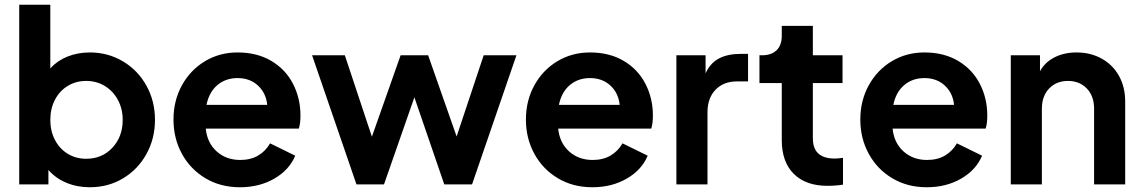

<svg xmlns="http://www.w3.org/2000/svg" viewBox="-20 -777 4811 809"><path d="M184 -61V0H61V-757H192V-489Q221 -521 264 -538.5Q307 -556 359 -556Q435 -556 498 -518.5Q561 -481 597 -416Q633 -351 633 -272Q633 -193 597 -128Q561 -63 498.5 -25.5Q436 12 358 12Q305 12 259.5 -7Q214 -26 184 -61ZM343 -108Q410 -108 453.5 -154.5Q497 -201 497 -272Q497 -318 477 -355.5Q457 -393 422 -414.5Q387 -436 343 -436Q300 -436 265.5 -415Q231 -394 211.5 -356.5Q192 -319 192 -272Q192 -225 211.5 -187.5Q231 -150 265.5 -129Q300 -108 343 -108Z M711 -273Q711 -353 746.5 -417.5Q782 -482 843.5 -519Q905 -556 981 -556Q1063 -556 1123 -520.5Q1183 -485 1214.5 -424Q1246 -363 1246 -290Q1246 -256 1239 -235H847Q853 -175 893 -139Q933 -103 992 -103Q1036 -103 1067.5 -121.5Q1099 -140 1118 -173L1224 -121Q1199 -61 1136 -24.5Q1073 12 991 12Q909 12 845.5 -26Q782 -64 746.5 -129Q711 -194 711 -273ZM1106 -335Q1101 -385 1067 -416.5Q1033 -448 981 -448Q931 -448 896 -418.5Q861 -389 850 -335Z M1295 -544H1433L1547 -201L1668 -544H1784L1904 -202L2018 -544H2156L1969 0H1852L1726 -367L1598 0H1482Z M2196 -273Q2196 -353 2231.5 -417.5Q2267 -482 2328.5 -519Q2390 -556 2466 -556Q2548 -556 2608 -520.5Q2668 -485 2699.5 -424Q2731 -363 2731 -290Q2731 -256 2724 -235H2332Q2338 -175 2378 -139Q2418 -103 2477 -103Q2521 -103 2552.5 -121.5Q2584 -140 2603 -173L2709 -121Q2684 -61 2621 -24.5Q2558 12 2476 12Q2394 12 2330.5 -26Q2267 -64 2231.5 -129Q2196 -194 2196 -273ZM2591 -335Q2586 -385 2552 -416.5Q2518 -448 2466 -448Q2416 -448 2381 -418.5Q2346 -389 2335 -335Z M2830 -544H2953V-468Q2973 -512 3010 -531Q3047 -550 3100 -550H3132V-434H3085Q3029 -434 2995 -399Q2961 -364 2961 -303V0H2830Z M3274 -187V-427H3180V-544H3190Q3230 -544 3252 -565Q3274 -586 3274 -626V-668H3405V-544H3530V-427H3405V-194Q3405 -109 3497 -109Q3513 -109 3532 -112V1Q3500 6 3467 6Q3375 6 3324.5 -44.5Q3274 -95 3274 -187Z M3605 -273Q3605 -353 3640.5 -417.5Q3676 -482 3737.5 -519Q3799 -556 3875 -556Q3957 -556 4017 -520.5Q4077 -485 4108.5 -424Q4140 -363 4140 -290Q4140 -256 4133 -235H3741Q3747 -175 3787 -139Q3827 -103 3886 -103Q3930 -103 3961.5 -121.5Q3993 -140 4012 -173L4118 -121Q4093 -61 4030 -24.5Q3967 12 3885 12Q3803 12 3739.5 -26Q3676 -64 3640.5 -129Q3605 -194 3605 -273ZM4000 -335Q3995 -385 3961 -416.5Q3927 -448 3875 -448Q3825 -448 3790 -418.5Q3755 -389 3744 -335Z M4239 -544H4362V-477Q4383 -515 4423.5 -535.5Q4464 -556 4516 -556Q4575 -556 4622 -530Q4669 -504 4695 -457Q4721 -410 4721 -350V0H4590V-319Q4590 -372 4559.5 -404Q4529 -436 4480 -436Q4431 -436 4400.5 -404Q4370 -372 4370 -319V0H4239Z"/></svg>

Font: Evergrow Sans
Style: Bold
Weight: 700
Foundry: 10Web
Version: Version 1.000